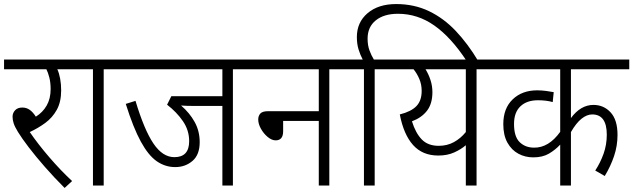

<svg xmlns="http://www.w3.org/2000/svg" viewBox="-20 -916 3127 948"><path d="M336 -22 299 12Q247 -40 201.5 -92Q156 -144 122 -188.5Q88 -233 69 -264Q53 -290 47.5 -307Q42 -324 42 -340Q42 -358 54.5 -371.5Q67 -385 90 -385Q111 -385 127 -373.5Q143 -362 157 -340Q191 -361 210.5 -395Q230 -429 230 -476Q230 -508 223.5 -533.5Q217 -559 209 -574H0V-622H368V-574H263Q272 -555 277 -527.5Q282 -500 282 -470Q282 -413 260.5 -374Q239 -335 203.5 -309Q168 -283 127 -264Q168 -204 224 -139Q280 -74 336 -22Z M492 -574V0H439V-574H354V-622H591V-574Z M1130 -574V0H1078V-393H932Q916 -393 901 -393.5Q886 -394 874 -395Q916 -359 941 -314Q966 -269 966 -214Q966 -152 930.5 -121.5Q895 -91 845 -91Q796 -91 754.5 -119.5Q713 -148 675.5 -216.5Q638 -285 601 -403L649 -418Q692 -275 737.5 -207.5Q783 -140 841 -140Q914 -140 914 -219Q914 -273 883 -318Q852 -363 805 -399L826 -441H1078V-574H577V-622H1230V-574Z M1216 -622H1706V-574H1606V0H1554V-319H1378V-268Q1378 -223 1341 -223Q1322 -223 1302 -239.5Q1282 -256 1268.5 -280Q1255 -304 1255 -326Q1255 -344 1265.5 -355.5Q1276 -367 1304 -367H1554V-574H1216Z M1777 -574H1692V-622H1771Q1759 -644 1750.5 -671.5Q1742 -699 1742 -733Q1742 -806 1795 -851Q1848 -896 1936 -896Q2025 -896 2098 -861Q2171 -826 2230.5 -763Q2290 -700 2341 -615H2284Q2207 -732 2124.5 -790Q2042 -848 1945 -848Q1876 -848 1835.5 -815.5Q1795 -783 1795 -725Q1795 -692 1804.5 -666.5Q1814 -641 1826 -622H1929V-574H1830V0H1777Z M2432 -622V-574H2333V0H2280V-199Q2257 -179 2223 -163.5Q2189 -148 2144 -148Q2066 -148 2019.5 -200Q1973 -252 1954 -351Q2010 -365 2036 -392Q2062 -419 2062 -467Q2062 -499 2050.5 -526Q2039 -553 2022 -574H1915V-622ZM2014 -317Q2032 -259 2062.5 -227.5Q2093 -196 2146 -196Q2188 -196 2221.5 -214.5Q2255 -233 2280 -264V-574H2081Q2096 -550 2105.5 -521Q2115 -492 2115 -461Q2115 -404 2088.5 -369.5Q2062 -335 2014 -317Z M3087 -574H2799V-333Q2847 -398 2910 -398Q2961 -398 2995 -361Q3029 -324 3029 -250Q3029 -196 3012 -145.5Q2995 -95 2966 -47L2919 -74Q2944 -112 2960 -156.5Q2976 -201 2976 -251Q2976 -351 2904 -351Q2878 -351 2851.5 -330Q2825 -309 2799 -264V0H2746V-202Q2722 -176 2690.5 -157.5Q2659 -139 2613 -139Q2573 -139 2539.5 -157Q2506 -175 2485.5 -211.5Q2465 -248 2465 -303Q2465 -381 2511.5 -425.5Q2558 -470 2632 -470Q2654 -470 2676.5 -467Q2699 -464 2714 -461L2709 -412Q2677 -421 2636 -421Q2581 -421 2549.5 -391Q2518 -361 2518 -304Q2518 -241 2546 -214Q2574 -187 2617 -187Q2689 -186 2746 -265V-574H2419V-622H3087Z"/></svg>

Font: Noto Sans SemiCondensed Light
Style: Italic
Weight: 300
Width: 4
Italic angle: -12°
Designer: Monotype Design Team
Foundry: Monotype Imaging Inc.
Version: Version 2.013; ttfautohint (v1.8.4.7-5d5b)